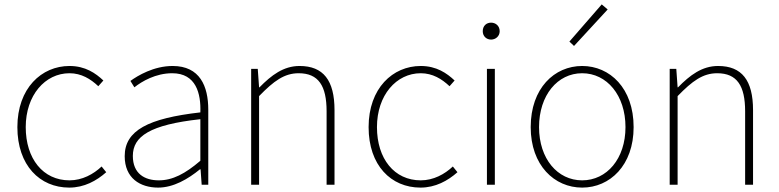

<svg xmlns="http://www.w3.org/2000/svg" viewBox="-20 -840 3540 873"><path d="M295 13C363 13 419 -18 463 -57L442 -83C405 -48 354 -20 296 -20C176 -20 97 -118 97 -262C97 -407 185 -507 296 -507C350 -507 392 -481 427 -448L450 -474C415 -507 368 -540 296 -540C169 -540 59 -439 59 -262C59 -88 161 13 295 13Z M699 13C769 13 835 -26 889 -70H892L897 0H927V-341C927 -448 889 -540 765 -540C679 -540 606 -496 573 -472L591 -443C625 -470 688 -507 763 -507C872 -507 894 -414 891 -329C654 -302 547 -247 547 -130C547 -30 617 13 699 13ZM702 -20C638 -20 584 -50 584 -131C584 -220 662 -273 891 -298V-109C822 -50 765 -20 702 -20Z M1122 0H1158V-403C1225 -472 1273 -507 1338 -507C1428 -507 1465 -450 1465 -334V0H1501V-339C1501 -475 1450 -540 1342 -540C1269 -540 1214 -498 1160 -443H1158L1152 -527H1122Z M1892 13C1960 13 2016 -18 2060 -57L2039 -83C2002 -48 1951 -20 1893 -20C1773 -20 1694 -118 1694 -262C1694 -407 1782 -507 1893 -507C1947 -507 1989 -481 2024 -448L2047 -474C2012 -507 1965 -540 1893 -540C1766 -540 1656 -439 1656 -262C1656 -88 1758 13 1892 13Z M2194 0H2230V-527H2194ZM2213 -660C2233 -660 2252 -675 2252 -698C2252 -723 2233 -737 2213 -737C2192 -737 2175 -723 2175 -698C2175 -675 2192 -660 2213 -660Z M2627 13C2753 13 2861 -88 2861 -262C2861 -439 2753 -540 2627 -540C2501 -540 2393 -439 2393 -262C2393 -88 2501 13 2627 13ZM2627 -20C2515 -20 2431 -118 2431 -262C2431 -407 2515 -507 2627 -507C2739 -507 2824 -407 2824 -262C2824 -118 2739 -20 2627 -20ZM2590 -631 2743 -797 2716 -820 2569 -651Z M3025 0H3061V-403C3128 -472 3176 -507 3241 -507C3331 -507 3368 -450 3368 -334V0H3404V-339C3404 -475 3353 -540 3245 -540C3172 -540 3117 -498 3063 -443H3061L3055 -527H3025Z"/></svg>

Font: Noto Sans CJK Thin
Style: Regular
Weight: 100
Designer: Ryoko NISHIZUKA (kana & ideographs); Paul D. Hunt (Latin, Greek & Cyrillic); Wenlong ZHANG (bopomofo); Sandoll Communica
Foundry: Adobe Systems Incorporated
Version: Version 1.000;PS 1;hotconv 1.0.78;makeotf.lib2.5.61930